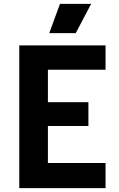

<svg xmlns="http://www.w3.org/2000/svg" viewBox="-20 -966 613 986"><path d="M522 -733V-608H226V-441H434V-319H226V-129H522V0H79V-733ZM288 -946H448L369 -796H233Z"/></svg>

Font: Kreadon
Style: Bold
Weight: 700
Designer: Reiya WATANABE
Foundry: StudioGnu
Version: Version 1.003; ttfautohint (v1.8.4.7-5d5b);gftools[0.9.32]